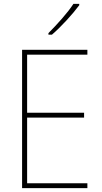

<svg xmlns="http://www.w3.org/2000/svg" viewBox="-20 -971 528 991"><path d="M431 0H94V-714H431V-689H120V-389H414V-364H120V-25H431ZM389 -944Q363 -909 323.5 -866Q284 -823 248 -792H230V-800Q264 -834 300 -875Q336 -916 359 -951H389Z"/></svg>

Font: Noto Sans Lao Looped SemiCondensed Thin
Style: Regular
Weight: 100
Width: 4
Designer: Mark Frömberg, Ben Mitchell
Foundry: The Fontpad Ltd
Version: Version 1.002; ttfautohint (v1.8.4.7-5d5b)